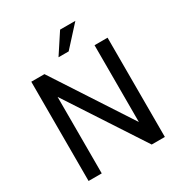

<svg xmlns="http://www.w3.org/2000/svg" viewBox="-205 -1046 1123 1191"><g transform="rotate(-30 356.5 -450.5)"><path d="M628.9 0V-710.9H535.6V-160.6L176.8 -710.9H82.5V0H176.8V-547.9L534.7 0ZM398.9 -901.4 304.7 -757.8H377.4L508.3 -901.4Z"/></g></svg>

Font: Roboto1
Style: rg
Weight: 400
Designer: Google
Version: Version 2.137; 2017